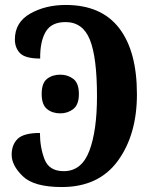

<svg xmlns="http://www.w3.org/2000/svg" viewBox="-20 -744 612 774"><path d="M229 10Q378 10 455 -95.5Q532 -201 532 -364Q532 -538 460 -631Q388 -724 245 -724Q163 -724 101.5 -689Q40 -654 40 -585Q40 -551 61 -529.5Q82 -508 142 -508Q141 -576 164 -615.5Q187 -655 244 -655Q314 -655 342.5 -583.5Q371 -512 371 -356Q371 -217 340 -135.5Q309 -54 237 -54Q178 -54 159.5 -102Q141 -150 141 -208Q76 -208 51.5 -184.5Q27 -161 27 -120Q27 -77 72 -33.5Q117 10 229 10ZM223 -287Q253 -287 275.5 -304.5Q298 -322 298 -365Q298 -409 275.5 -426Q253 -443 223 -443Q191 -443 169.5 -426Q148 -409 148 -365Q148 -322 169.5 -304.5Q191 -287 223 -287Z"/></svg>

Font: Noto Serif ExtraCondensed Extra
Style: Regular
Weight: 800
Width: 3
Designer: Monotype Design Team
Foundry: Monotype Imaging Inc.
Version: Version 1.002